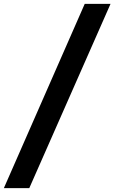

<svg xmlns="http://www.w3.org/2000/svg" viewBox="-89 -800 594 997"><path d="M-69 177 351 -780H485L63 177Z"/></svg>

Font: Merriweather Sans ExtraBold
Style: Italic
Weight: 800
Italic angle: -7.5°
Designer: Eben Sorkin
Foundry: Eben Sorkin
Version: Version 2.001; ttfautohint (v1.8.3)